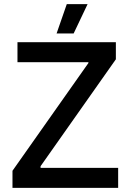

<svg xmlns="http://www.w3.org/2000/svg" viewBox="-20 -903 627 923"><path d="M401 -883H301L252 -742H334ZM40 0H548V-96H175V-104L537 -618V-700H64V-604H405V-600L40 -82Z"/></svg>

Font: Fixel Display Medium
Style: Regular
Weight: 500
Designer: AlfaBravo + MacPaw
Foundry: Kyrylo Tkachov, Marchela Mozhyna, Serhii Makarenko, Maria Weinstein, Zakhar Kryvoshyya
Version: Version 1.211